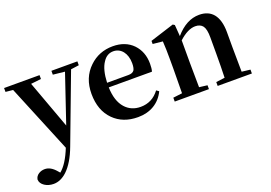

<svg xmlns="http://www.w3.org/2000/svg" viewBox="-115 -863 2040 1445"><g transform="rotate(-20 904.5 -140.0)"><path d="M101 271C139 271 175 255 209 223C249 185 284 127 313 49L518 -495L583 -504V-535H375V-504L469 -494L339 -110L198 -495L280 -504V-535H-4V-504L55 -498L279 46C248 124 213 178 176 208L162 192C134 159 105 143 74 143C55 143 39 148 25 157C9 167 0 181 -3 199C-2 220 9 237 30 251C50 264 74 271 101 271Z M870 16C969 16 1045 -30 1085 -113L1065 -127C1027 -76 977 -50 915 -50C864 -50 823 -68 792 -103C758 -141 740 -197 738 -270H1084C1089 -286 1091 -307 1091 -332C1091 -396 1071 -448 1032 -489C992 -530 938 -551 871 -551C797 -551 734 -526 683 -477C627 -424 599 -354 599 -268C599 -179 625 -109 676 -58C725 -9 789 16 870 16ZM738 -307C741 -376 754 -429 779 -465C800 -498 828 -514 862 -514C923 -514 966 -461 966 -381C966 -354 962 -336 955 -325C946 -313 931 -307 909 -307Z M1442 0V-31L1377 -39C1376 -115 1375 -180 1375 -235V-415C1422 -458 1466 -480 1506 -480C1533 -480 1553 -471 1566 -454C1579 -436 1585 -406 1585 -363V-235C1585 -161 1584 -96 1582 -40L1512 -31V0H1786V-31L1718 -39C1717 -115 1716 -180 1716 -235V-357C1716 -422 1702 -471 1675 -504C1649 -535 1612 -551 1563 -551C1494 -551 1431 -517 1373 -450L1366 -541L1352 -550L1160 -489V-464L1239 -456C1242 -413 1243 -364 1243 -307V-235C1243 -181 1242 -116 1241 -40L1168 -31V0Z"/></g></svg>

Font: AllPunType Bold
Style: Regular
Weight: 700
Version: 1.0